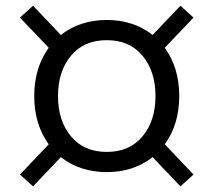

<svg xmlns="http://www.w3.org/2000/svg" viewBox="-20 -670 748 673"><path d="M612.5 -650 658.3 -608.3 557.5 -502.5Q608.3 -432.5 608.3 -333.3Q608.3 -234.2 557.5 -164.2L658.3 -58.3L612.5 -16.7L515 -119.2Q447.5 -66.7 354.2 -66.7Q260.8 -66.7 193.3 -119.2L95.8 -16.7L50 -58.3L150.8 -164.2Q100 -234.2 100 -333.3Q100 -432.5 150.8 -502.5L50 -608.3L95.8 -650L193.3 -547.5Q260.8 -600 354.2 -600Q447.5 -600 515 -547.5ZM479.6 -474.6Q434.2 -529.2 354.2 -529.2Q274.2 -529.2 228.8 -474.6Q183.3 -420 183.3 -333.3Q183.3 -246.7 228.8 -192.1Q274.2 -137.5 354.2 -137.5Q434.2 -137.5 479.6 -192.1Q525 -246.7 525 -333.3Q525 -420 479.6 -474.6Z"/></svg>

Font: BoonBaan
Style: Regular
Weight: 400
Designer: Sungsit Sawaiwan
Foundry: FontUni
Version: Version 2.0